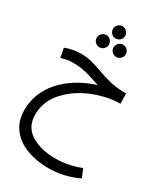

<svg xmlns="http://www.w3.org/2000/svg" viewBox="-265 -840 1169 1346"><g transform="rotate(30 319.5 -167.0)"><path d="M599 339Q483 394 360 394Q263 394 183.5 364.5Q104 335 57 274Q10 213 10 124Q10 -14 105 -121.5Q200 -229 368 -284L340 -293Q285 -312 240 -322.5Q195 -333 141 -333Q115 -333 95.5 -329.5Q76 -326 46 -318L32 -392Q58 -403 91 -409.5Q124 -416 156 -416Q204 -416 240.5 -407Q277 -398 330 -379Q390 -357 440 -345Q490 -333 561 -332H570L572 -250Q470 -250 357.5 -205.5Q245 -161 168.5 -78Q92 5 92 114Q92 213 170 262Q248 311 370 311Q469 311 571 271ZM264 -678Q264 -698 278.5 -713Q293 -728 314 -728Q334 -728 348.5 -713Q363 -698 363 -678Q363 -658 348.5 -643.5Q334 -629 314 -629Q293 -629 278.5 -643.5Q264 -658 264 -678ZM196 -568Q196 -588 210.5 -603Q225 -618 246 -618Q266 -618 280.5 -603Q295 -588 295 -568Q295 -548 280.5 -533.5Q266 -519 246 -519Q225 -519 210.5 -533.5Q196 -548 196 -568ZM332 -568Q332 -588 346.5 -603Q361 -618 382 -618Q402 -618 416.5 -603Q431 -588 431 -568Q431 -548 416.5 -533.5Q402 -519 382 -519Q361 -519 346.5 -533.5Q332 -548 332 -568Z"/></g></svg>

Font: Noto Sans Arabic
Style: Regular
Weight: 400
Designer: Nadine Chahine
Foundry: Monotype Imaging Inc.
Version: Version 1.001